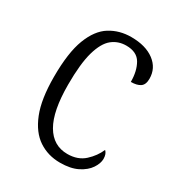

<svg xmlns="http://www.w3.org/2000/svg" viewBox="-139 -635 682 736"><g transform="rotate(30 202.0 -267.0)"><path d="M233 10Q180 10 138.5 -17.5Q97 -45 73 -105Q49 -165 49 -264Q49 -371 72.5 -432Q96 -493 137 -518.5Q178 -544 230 -544Q294 -544 332 -515.5Q370 -487 370 -440Q370 -414 355.5 -404Q341 -394 314 -394Q314 -442 295.5 -474Q277 -506 230 -506Q194 -506 167.5 -484.5Q141 -463 126 -410.5Q111 -358 111 -265Q111 -148 144.5 -90.5Q178 -33 241 -33Q287 -33 316 -59.5Q345 -86 359 -119Q371 -108 371 -86Q371 -66 356 -43.5Q341 -21 310.5 -5.5Q280 10 233 10Z"/></g></svg>

Font: Noto Serif Condensed Light
Style: Regular
Weight: 300
Width: 3
Designer: Monotype Design Team
Foundry: Monotype Imaging Inc.
Version: Version 2.013